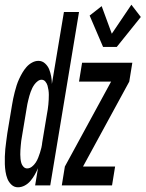

<svg xmlns="http://www.w3.org/2000/svg" viewBox="-44 -786 617 814"><path d="M393 -587 336 -720 387 -760 430 -643 513 -766 553 -714 451 -587ZM32 8Q16 8 4.5 -3Q-7 -14 -12.5 -28Q-18 -42 -20.5 -58Q-23 -74 -23.5 -90Q-24 -106 -23.5 -122Q-23 -138 -21.5 -154.5Q-20 -171 -17.5 -187.5Q-15 -204 -13 -221L7 -341Q9 -354 12 -368Q15 -382 18.5 -396Q22 -410 26.5 -424Q31 -438 37 -451Q43 -464 50.5 -477Q58 -490 68 -501.5Q78 -513 91.5 -520.5Q105 -528 119 -528Q135 -528 147 -517Q159 -506 164.5 -492Q170 -478 173 -462Q176 -446 176 -430L227 -735H291L169 0H105L117 -73Q111 -59 103.5 -45.5Q96 -32 85.5 -19.5Q75 -7 61 0.5Q47 8 32 8ZM218 0 231 -80 427 -440H291L304 -520H517L504 -440L308 -80H444L431 0ZM71 -72Q82 -72 91.5 -79.5Q101 -87 107.5 -97Q114 -107 118 -117.5Q122 -128 125.5 -138.5Q129 -149 131.5 -160Q134 -171 135 -182L155 -302Q157 -312 158.5 -322.5Q160 -333 161 -343Q162 -353 162.5 -363.5Q163 -374 163 -384Q163 -394 161.5 -404Q160 -414 157.5 -423Q155 -432 148.5 -440Q142 -448 132 -448Q124 -448 116 -442Q108 -436 102.5 -428.5Q97 -421 93 -413Q89 -405 86 -396.5Q83 -388 80.5 -379.5Q78 -371 76 -362Q74 -353 72 -344.5Q70 -336 69 -327L49 -207Q47 -198 46 -188.5Q45 -179 44 -169Q43 -159 42.5 -149.5Q42 -140 42 -131Q42 -122 43 -112.5Q44 -103 46.5 -94.5Q49 -86 55.5 -79Q62 -72 71 -72Z"/></svg>

Font: Iosevka SS04 Medium Oblique
Style: Regular
Weight: 500
Italic angle: -9°
Monospace: yes
Designer: Belleve Invis
Foundry: Belleve Invis
Version: Version 19.0.0; ttfautohint (v1.8.4)